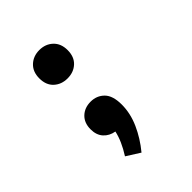

<svg xmlns="http://www.w3.org/2000/svg" viewBox="-174 -543 786 786"><g transform="rotate(-45 219.0 -150.5)"><path d="M105.5 -365.2Q105.5 -403.3 128.9 -425.3Q152.3 -447.3 187.5 -447.3Q222.7 -447.3 246.1 -425.3Q269.5 -403.3 269.5 -365.2Q269.5 -326.2 246.1 -304.7Q222.7 -283.2 187.5 -283.2Q152.3 -283.2 128.9 -304.7Q105.5 -326.2 105.5 -365.2ZM171.9 8.8Q142.6 3.9 124.5 -16.1Q106.4 -36.1 106.4 -69.3Q106.4 -106.4 128.9 -127.9Q151.4 -149.4 186.5 -149.4Q221.7 -149.4 245.1 -126Q268.6 -102.5 268.6 -50.8Q268.6 0 246.1 50.3Q223.6 100.6 186.5 145.5L127.9 108.4Q162.1 54.7 171.9 8.8Z"/></g></svg>

Font: Sudo
Style: Bold
Weight: 700
Monospace: yes
Designer: Jens Kutilek
Foundry: Jens Kutilek
Version: Version 0.040